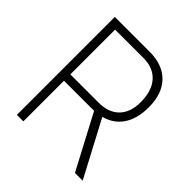

<svg xmlns="http://www.w3.org/2000/svg" viewBox="-187 -827 961 961"><g transform="rotate(45 293.0 -346.5)"><path d="M80.1 0V-693.4H326.2Q418.9 -693.4 469.7 -641.1Q520.5 -588.9 520.5 -493.2Q520.5 -413.6 486.6 -362.8Q452.6 -312 389.6 -295.4L545.9 0H491.2L338.9 -288.1Q332.5 -287.6 326.2 -287.6H126V0ZM126 -332.5H326.2Q396.5 -332.5 435.1 -371.8Q473.6 -411.1 473.6 -483.4Q473.6 -562.5 435.1 -606Q396.5 -649.4 326.2 -649.4H126Z"/></g></svg>

Font: Cascadia Mono ExtraLight
Style: Regular
Weight: 200
Monospace: yes
Designer: Aaron Bell
Foundry: Saja Typeworks
Version: Version 2404.023; ttfautohint (v1.8.4)